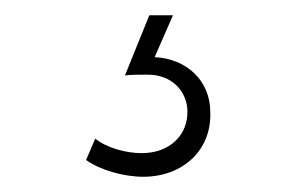

<svg xmlns="http://www.w3.org/2000/svg" viewBox="-20 -26 390 252"><path d="M183 49 207 -6H176L144 73C150 72 164 72 174 72C205 72 225 93 226 119C227 151 203 175 166 175C145 175 120 168 105 156L93 184C111 197 142 206 168 206C220 206 258 171 256 121C256 80 225 51 183 49Z"/></svg>

Font: Montserrat ExtraLight
Style: Regular
Weight: 250
Designer: Julieta Ulanovsky
Foundry: Julieta Ulanovsky
Version: Version 4.000